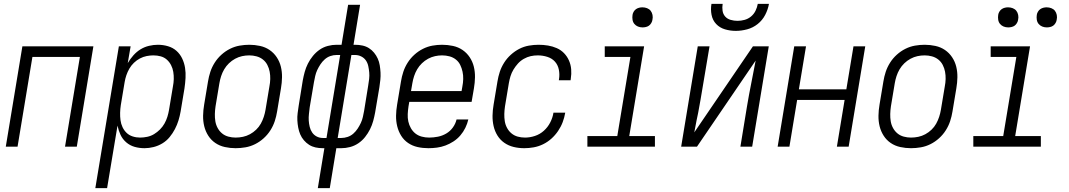

<svg xmlns="http://www.w3.org/2000/svg" viewBox="-20 -760 5540 995"><path d="M10 0 96 -520H464L378 0H317L394 -465H148L71 0Z M474 215 596 -520H657L642 -433Q655 -455 671.5 -473.5Q688 -492 708.5 -504.5Q729 -517 752.5 -522.5Q776 -528 798 -528Q825 -528 850.5 -520.5Q876 -513 894.5 -496.5Q913 -480 924 -457Q935 -434 939 -408.5Q943 -383 941.5 -356Q940 -329 936 -302L916 -182Q912 -159 905 -136Q898 -113 886.5 -91Q875 -69 859 -49.5Q843 -30 821.5 -17Q800 -4 776 2Q752 8 729 8Q702 8 677.5 1Q653 -6 634 -22.5Q615 -39 604.5 -61.5Q594 -84 589 -109L535 215ZM706 -47Q724 -47 743 -51Q762 -55 778.5 -65Q795 -75 809 -89Q823 -103 832.5 -120Q842 -137 847.5 -155Q853 -173 856 -191L876 -311Q880 -331 880.5 -350Q881 -369 878 -387.5Q875 -406 866.5 -422.5Q858 -439 844.5 -451Q831 -463 813 -468Q795 -473 775 -473Q758 -473 740 -469.5Q722 -466 705 -457Q688 -448 674 -434.5Q660 -421 650.5 -404.5Q641 -388 635 -370.5Q629 -353 626 -335L606 -215Q603 -195 602.5 -175.5Q602 -156 604.5 -137Q607 -118 615 -101Q623 -84 636 -71.5Q649 -59 667.5 -53Q686 -47 706 -47Z M1201 8Q1173 8 1145.5 2Q1118 -4 1096 -19Q1074 -34 1059.5 -56.5Q1045 -79 1038.5 -105.5Q1032 -132 1032.5 -160.5Q1033 -189 1038 -218L1058 -338Q1062 -363 1070 -387.5Q1078 -412 1092.5 -435Q1107 -458 1127.5 -476.5Q1148 -495 1172 -507Q1196 -519 1221.5 -523.5Q1247 -528 1272 -528Q1300 -528 1327.5 -522Q1355 -516 1377 -501Q1399 -486 1414 -463.5Q1429 -441 1435.5 -414.5Q1442 -388 1441.5 -359.5Q1441 -331 1436 -302L1416 -182Q1412 -157 1404 -132.5Q1396 -108 1381.5 -85Q1367 -62 1346.5 -43.5Q1326 -25 1302 -13Q1278 -1 1252 3.5Q1226 8 1201 8ZM1201 -47Q1220 -47 1239 -51Q1258 -55 1275.5 -64.5Q1293 -74 1307.5 -88Q1322 -102 1331.5 -119Q1341 -136 1347 -154.5Q1353 -173 1356 -191L1376 -311Q1380 -331 1380.5 -350.5Q1381 -370 1377.5 -388.5Q1374 -407 1365.5 -423.5Q1357 -440 1342.5 -451.5Q1328 -463 1309.5 -468Q1291 -473 1272 -473Q1253 -473 1234.5 -469Q1216 -465 1198.5 -455.5Q1181 -446 1166.5 -432Q1152 -418 1142 -401Q1132 -384 1126 -365.5Q1120 -347 1117 -329L1097 -209Q1094 -189 1093.5 -169.5Q1093 -150 1096 -131.5Q1099 -113 1108 -96.5Q1117 -80 1131 -68.5Q1145 -57 1163.5 -52Q1182 -47 1201 -47Z M1627 215 1661 8H1653Q1633 8 1615 4Q1597 0 1582 -9.5Q1567 -19 1555 -33Q1543 -47 1536 -63.5Q1529 -80 1525.5 -98.5Q1522 -117 1521 -136Q1520 -155 1522.5 -174Q1525 -193 1528 -213L1549 -343Q1553 -365 1559 -387Q1565 -409 1575.5 -430Q1586 -451 1601.5 -470Q1617 -489 1636.5 -502.5Q1656 -516 1679 -522Q1702 -528 1724 -528H1750L1784 -735H1846L1812 -528H1820Q1840 -528 1858.5 -524Q1877 -520 1892 -510.5Q1907 -501 1918.5 -487Q1930 -473 1937.5 -456.5Q1945 -440 1948 -421.5Q1951 -403 1952 -384Q1953 -365 1951 -346Q1949 -327 1946 -307L1924 -177Q1920 -155 1914 -133Q1908 -111 1897.5 -90Q1887 -69 1872 -50Q1857 -31 1837 -17.5Q1817 -4 1794 2Q1771 8 1749 8H1723L1689 215ZM1730 -45H1749Q1765 -45 1781.5 -50.5Q1798 -56 1811 -67.5Q1824 -79 1833.5 -93.5Q1843 -108 1850 -123Q1857 -138 1860.5 -154Q1864 -170 1867 -186L1888 -316Q1891 -333 1893 -350.5Q1895 -368 1893.5 -384.5Q1892 -401 1888.5 -417.5Q1885 -434 1876 -447Q1867 -460 1852 -467.5Q1837 -475 1820 -475H1801ZM1653 -45H1672L1743 -475H1724Q1708 -475 1692 -469.5Q1676 -464 1663 -452.5Q1650 -441 1640.5 -426.5Q1631 -412 1624 -397Q1617 -382 1613.5 -366Q1610 -350 1607 -334L1585 -204Q1583 -187 1581 -169.5Q1579 -152 1580 -135.5Q1581 -119 1585 -102.5Q1589 -86 1598 -73Q1607 -60 1621.5 -52.5Q1636 -45 1653 -45Z M2200 8Q2171 8 2144 2Q2117 -4 2095 -19Q2073 -34 2059 -56.5Q2045 -79 2038.5 -105.5Q2032 -132 2032.5 -160.5Q2033 -189 2038 -218L2058 -338Q2062 -363 2070 -387.5Q2078 -412 2092.5 -435Q2107 -458 2127.5 -476.5Q2148 -495 2172 -507Q2196 -519 2221 -523.5Q2246 -528 2271 -528Q2300 -528 2327.5 -522Q2355 -516 2377 -501Q2399 -486 2414 -463.5Q2429 -441 2435.5 -414.5Q2442 -388 2441.5 -359.5Q2441 -331 2436 -302L2424 -232H2101L2097 -209Q2094 -189 2093 -169Q2092 -149 2096 -130.5Q2100 -112 2109.5 -95.5Q2119 -79 2133 -68Q2147 -57 2165.5 -52Q2184 -47 2204 -47Q2226 -47 2249 -51.5Q2272 -56 2292.5 -68Q2313 -80 2327 -99.5Q2341 -119 2346 -141H2407Q2402 -119 2391.5 -97.5Q2381 -76 2365.5 -58Q2350 -40 2330 -27Q2310 -14 2288.5 -6Q2267 2 2244.5 5Q2222 8 2200 8ZM2372 -288 2376 -311Q2380 -331 2380.5 -350.5Q2381 -370 2377 -388.5Q2373 -407 2365 -423.5Q2357 -440 2342.5 -451.5Q2328 -463 2309.5 -468Q2291 -473 2271 -473Q2253 -473 2234.5 -469Q2216 -465 2198.5 -455.5Q2181 -446 2166.5 -432Q2152 -418 2142 -401Q2132 -384 2126 -365.5Q2120 -347 2117 -329L2110 -288Z M2697 8Q2668 8 2641.5 1.5Q2615 -5 2593.5 -20Q2572 -35 2558 -57.5Q2544 -80 2538 -106.5Q2532 -133 2532.5 -161Q2533 -189 2538 -218L2558 -338Q2562 -363 2570 -387.5Q2578 -412 2592.5 -435Q2607 -458 2627.5 -476.5Q2648 -495 2671.5 -507Q2695 -519 2720.5 -523.5Q2746 -528 2771 -528Q2796 -528 2820 -524Q2844 -520 2865.5 -510.5Q2887 -501 2903 -484.5Q2919 -468 2928.5 -446.5Q2938 -425 2940 -401Q2942 -377 2938 -352L2937 -344H2876L2877 -350Q2881 -375 2876 -399.5Q2871 -424 2855.5 -441Q2840 -458 2816 -465.5Q2792 -473 2767 -473Q2748 -473 2730 -469Q2712 -465 2694.5 -455Q2677 -445 2664 -430.5Q2651 -416 2641 -399.5Q2631 -383 2625.5 -365Q2620 -347 2617 -329L2597 -209Q2594 -189 2593.5 -169.5Q2593 -150 2596 -131.5Q2599 -113 2608 -96.5Q2617 -80 2631 -68.5Q2645 -57 2663 -52Q2681 -47 2701 -47Q2726 -47 2752 -55.5Q2778 -64 2798.5 -82.5Q2819 -101 2831.5 -125.5Q2844 -150 2848 -175V-176H2909V-175Q2905 -151 2896 -127Q2887 -103 2872 -81Q2857 -59 2837.5 -41.5Q2818 -24 2794.5 -12.5Q2771 -1 2746 3.5Q2721 8 2697 8Z M3374 0H3024V-55H3179L3247 -465H3114V-520H3318L3241 -55H3374ZM3310 -618Q3297 -618 3286 -622.5Q3275 -627 3267.5 -636Q3260 -645 3258 -657.5Q3256 -670 3258 -683Q3259 -691 3264 -699.5Q3269 -708 3276.5 -713Q3284 -718 3292.5 -720Q3301 -722 3309 -722Q3322 -722 3333.5 -717.5Q3345 -713 3352 -704Q3359 -695 3361.5 -682.5Q3364 -670 3361 -657Q3360 -649 3355 -640.5Q3350 -632 3343 -627Q3336 -622 3327 -620Q3318 -618 3310 -618Z M3510 0 3596 -520H3657L3622 -312Q3617 -278 3610.5 -244Q3604 -210 3598 -175L3590 -137Q3587 -121 3584 -105.5Q3581 -90 3578 -74L3882 -520H3964L3878 0H3817L3851 -208Q3861 -268 3873 -327.5Q3885 -387 3896 -446L3592 0ZM3793 -600Q3764 -600 3737 -608Q3710 -616 3691.5 -635.5Q3673 -655 3667.5 -683Q3662 -711 3667 -740H3725Q3722 -722 3724.5 -704.5Q3727 -687 3738 -674.5Q3749 -662 3766.5 -657Q3784 -652 3802 -652Q3820 -652 3838.5 -657Q3857 -662 3872 -674.5Q3887 -687 3895.5 -704.5Q3904 -722 3907 -740H3965Q3960 -711 3945.5 -683Q3931 -655 3906.5 -635.5Q3882 -616 3852 -608Q3822 -600 3793 -600Z M4010 0 4096 -520H4157L4120 -297H4366L4403 -520H4464L4378 0H4317L4357 -242H4111L4071 0Z M4701 8Q4673 8 4645.5 2Q4618 -4 4596 -19Q4574 -34 4559.5 -56.5Q4545 -79 4538.5 -105.5Q4532 -132 4532.5 -160.5Q4533 -189 4538 -218L4558 -338Q4562 -363 4570 -387.5Q4578 -412 4592.5 -435Q4607 -458 4627.5 -476.5Q4648 -495 4672 -507Q4696 -519 4721.5 -523.5Q4747 -528 4772 -528Q4800 -528 4827.5 -522Q4855 -516 4877 -501Q4899 -486 4914 -463.5Q4929 -441 4935.5 -414.5Q4942 -388 4941.5 -359.5Q4941 -331 4936 -302L4916 -182Q4912 -157 4904 -132.5Q4896 -108 4881.5 -85Q4867 -62 4846.5 -43.5Q4826 -25 4802 -13Q4778 -1 4752 3.5Q4726 8 4701 8ZM4701 -47Q4720 -47 4739 -51Q4758 -55 4775.5 -64.5Q4793 -74 4807.5 -88Q4822 -102 4831.5 -119Q4841 -136 4847 -154.5Q4853 -173 4856 -191L4876 -311Q4880 -331 4880.5 -350.5Q4881 -370 4877.5 -388.5Q4874 -407 4865.5 -423.5Q4857 -440 4842.5 -451.5Q4828 -463 4809.5 -468Q4791 -473 4772 -473Q4753 -473 4734.5 -469Q4716 -465 4698.5 -455.5Q4681 -446 4666.5 -432Q4652 -418 4642 -401Q4632 -384 4626 -365.5Q4620 -347 4617 -329L4597 -209Q4594 -189 4593.5 -169.5Q4593 -150 4596 -131.5Q4599 -113 4608 -96.5Q4617 -80 4631 -68.5Q4645 -57 4663.5 -52Q4682 -47 4701 -47Z M5374 0H5024V-55H5179L5247 -465H5114V-520H5318L5241 -55H5374ZM5405 -618Q5392 -618 5381 -622.5Q5370 -627 5362.5 -636Q5355 -645 5353 -657.5Q5351 -670 5353 -683Q5354 -691 5359 -699.5Q5364 -708 5371.5 -713Q5379 -718 5387.5 -720Q5396 -722 5404 -722Q5417 -722 5428.5 -717.5Q5440 -713 5447 -704Q5454 -695 5456.5 -682.5Q5459 -670 5456 -657Q5455 -649 5450 -640.5Q5445 -632 5438 -627Q5431 -622 5422 -620Q5413 -618 5405 -618ZM5205 -618Q5192 -618 5181 -622.5Q5170 -627 5162.5 -636Q5155 -645 5153 -657.5Q5151 -670 5153 -683Q5154 -691 5159 -699.5Q5164 -708 5171.5 -713Q5179 -718 5187.5 -720Q5196 -722 5204 -722Q5217 -722 5228.5 -717.5Q5240 -713 5247 -704Q5254 -695 5256.5 -682.5Q5259 -670 5256 -657Q5255 -649 5250 -640.5Q5245 -632 5238 -627Q5231 -622 5222 -620Q5213 -618 5205 -618Z"/></svg>

Font: Iosevka Term Curly Lt Obl
Style: Regular
Weight: 300
Italic angle: -9°
Designer: Belleve Invis
Foundry: Belleve Invis
Version: Version 32.3.0